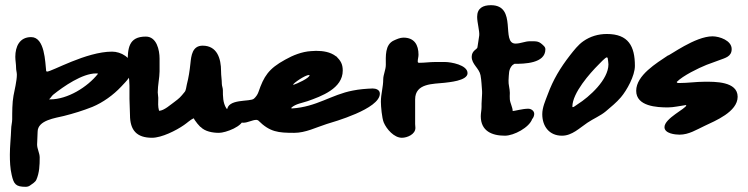

<svg xmlns="http://www.w3.org/2000/svg" viewBox="-20 -644 2883 740"><path d="M79 76C86 76 92 74 97 70C104 65 116 58 120 49C132 22 133 -8 133 -37C133 -54 123 -70 123 -87C123 -103 125 -119 125 -136C125 -181 194 -189 226 -197C262 -206 301 -218 336 -232C377 -249 417 -278 447 -310C470 -335 488 -349 488 -384C488 -422 446 -445 412 -445C312 -445 180 -368 161 -368L158 -370C154 -404 153 -501 100 -501C55 -501 39 -464 39 -425C39 -411 42 -397 42 -382C42 -373 45 -365 45 -356C45 -333 36 -296 32 -275C27 -248 27 -212 27 -184C27 -172 23 -159 23 -146C22 -114 18 -80 18 -48C18 -23 19 5 25 30C33 66 41 76 79 76ZM170 -261V-262C176 -267 179 -274 185 -279C225 -311 297 -361 350 -361C353 -361 355 -361 358 -360C317 -308 240 -261 174 -261Z M595 -369V-418C595 -451 584 -503 542 -503C475 -503 472 -457 472 -400C472 -371 479 -343 479 -314V-263C479 -242 481 -222 481 -201C481 -142 507 -113 566 -113C603 -113 659 -141 689 -162C701 -170 713 -182 726 -188C728 -187 729 -184 730 -182C737 -172 744 -163 752 -155H753C770 -137 800 -132 824 -132C849 -132 919 -157 919 -189C919 -216 861 -213 852 -227C839 -248 839 -273 839 -297C839 -305 835 -313 835 -321C835 -337 832 -352 832 -370C832 -418 817 -468 761 -468C721 -468 717 -429 714 -400C711 -371 707 -345 700 -318C698 -310 697 -296 692 -290C675 -269 672 -266 652 -251C639 -242 612 -217 593 -217C588 -235 590 -247 590 -267C590 -274 588 -281 588 -288C588 -316 595 -345 595 -369Z M855 -217C855 -185 891 -171 918 -171C935 -171 953 -182 968 -182C970 -182 973 -181 975 -180C1020 -135 1052 -132 1114 -132C1158 -132 1198 -153 1239 -166C1265 -174 1444 -224 1444 -283C1444 -298 1429 -303 1416 -303C1390 -302 1365 -300 1340 -295C1256 -279 1201 -232 1105 -226C1104 -226 1103 -226 1103 -227C1103 -228 1103 -229 1104 -230C1121 -244 1144 -247 1165 -254C1219 -273 1301 -303 1301 -372C1301 -397 1293 -410 1276 -427H1275C1253 -444 1225 -448 1198 -448C1192 -448 1185 -447 1179 -447C1144 -445 1109 -431 1079 -414C1015 -379 997 -350 976 -289C973 -280 966 -270 959 -264C945 -250 855 -266 855 -217ZM1110 -318C1110 -323 1156 -355 1171 -355C1172 -355 1173 -355 1173 -354C1173 -343 1124 -321 1111 -317Z M1529 -113C1549 -113 1581 -126 1581 -151C1581 -156 1580 -161 1580 -166V-261C1580 -324 1650 -320 1694 -325C1707 -327 1782 -332 1782 -362C1782 -394 1717 -405 1696 -405H1656C1636 -405 1617 -402 1597 -402C1595 -402 1593 -402 1591 -403L1590 -407C1590 -416 1593 -424 1593 -433C1593 -471 1577 -499 1535 -499C1522 -499 1509 -493 1498 -488C1463 -472 1467 -427 1467 -394C1467 -375 1457 -356 1457 -338C1457 -309 1448 -281 1448 -252C1448 -234 1452 -189 1459 -172C1470 -146 1499 -113 1529 -113Z M1926 -121C1961 -121 2020 -153 2031 -185C2036 -190 2039 -199 2039 -205C2039 -217 2027 -225 2016 -225C1994 -225 1963 -216 1956 -216C1956 -230 1946 -247 1945 -261C1944 -270 1945 -277 1945 -286C1945 -302 1939 -319 1940 -334C1942 -359 1939 -377 1956 -394H1957C1959 -396 1961 -397 1963 -398C2000 -398 2082 -399 2082 -454C2082 -459 2080 -463 2076 -467C2057 -486 2051 -485 2022 -485C2004 -485 1986 -476 1967 -476C1909 -476 1976 -624 1872 -624C1842 -624 1819 -613 1819 -579C1819 -557 1829 -523 1827 -507C1825 -491 1822 -476 1820 -461C1819 -454 1798 -449 1798 -425C1798 -396 1827 -381 1832 -354C1836 -332 1836 -315 1838 -293C1839 -286 1836 -255 1836 -245V-232C1836 -220 1833 -208 1833 -196C1833 -139 1876 -121 1926 -121Z M2319 -513C2286 -513 2255 -504 2228 -485C2208 -471 2192 -450 2177 -431C2139 -382 2112 -337 2091 -280C2082 -256 2070 -230 2070 -204C2070 -157 2097 -121 2146 -121C2185 -121 2214 -151 2244 -171C2266 -186 2295 -198 2315 -215C2335 -232 2356 -249 2373 -269C2396 -296 2427 -352 2427 -390C2427 -466 2402 -513 2319 -513ZM2186 -233C2186 -286 2255 -363 2286 -394C2291 -399 2313 -423 2319 -423L2322 -421C2323 -413 2325 -404 2325 -396C2325 -337 2252 -271 2206 -242C2202 -240 2192 -231 2188 -231C2187 -231 2186 -232 2186 -233Z M2554 -230C2577 -230 2600 -236 2623 -239C2624 -239 2625 -239 2625 -238C2625 -226 2541 -188 2541 -154C2541 -129 2583 -125 2599 -125C2635 -125 2664 -144 2696 -159C2736 -178 2823 -213 2823 -271C2823 -331 2734 -329 2696 -329C2663 -329 2631 -324 2598 -324C2595 -324 2593 -324 2590 -325L2588 -328C2613 -353 2671 -381 2703 -394L2752 -412C2776 -421 2800 -426 2800 -455C2800 -488 2753 -504 2726 -504C2659 -504 2560 -429 2554 -430C2511 -401 2432 -354 2432 -294C2432 -234 2512 -230 2554 -230Z"/></svg>

Font: ChillLongCangKaiShu ExtraBold
Style: Regular
Weight: 800
Version: Version 3.500;Glyphs 3.1.1 (3135)